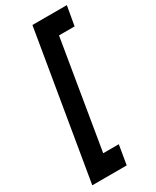

<svg xmlns="http://www.w3.org/2000/svg" viewBox="-227 -862 834 1024"><g transform="rotate(-30 190.0 -350.0)"><path d="M17 100 168 -800H380L359 -681H263L153 -19H249L229 100Z"/></g></svg>

Font: Figtree
Style: Bold Italic
Weight: 700
Italic angle: -9.5°
Foundry: Erik Kennedy
Version: Version 2.001;gftools[0.9.30]